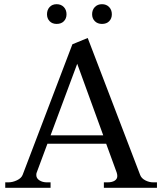

<svg xmlns="http://www.w3.org/2000/svg" viewBox="-20 -895 773 915"><path d="M204 -827Q204 -848 216.5 -861.5Q229 -875 250 -875Q271 -875 284 -861.5Q297 -848 297 -827Q297 -807 284.5 -794Q272 -781 250 -781Q229 -781 216.5 -794Q204 -807 204 -827ZM419 -827Q419 -848 432 -861.5Q445 -875 466 -875Q487 -875 500 -861.5Q513 -848 513 -827Q513 -807 500.5 -794Q488 -781 466 -781Q445 -781 432 -794Q419 -807 419 -827ZM728 -26V0H475V-26H492Q514 -26 526.5 -34Q539 -42 539 -56Q539 -64 536 -73L486 -210H206L155 -73Q153 -69 153 -61Q153 -45 168 -35.5Q183 -26 203 -26H221V0H5V-26H20Q40 -26 61 -36Q82 -46 88 -62L325 -684L398 -714L648 -61Q654 -45 672.5 -35.5Q691 -26 710 -26ZM472 -250 348 -591 221 -250Z"/></svg>

Font: TavirajRegular
Style: Regular
Weight: 400
Designer: Katatrad Team
Foundry: CadsonDemak
Version: Version 1.001